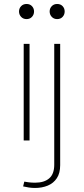

<svg xmlns="http://www.w3.org/2000/svg" viewBox="-20 -703 422 961"><path d="M75.2 -645.5Q75.2 -629.9 85.7 -618.7Q96.2 -607.4 112.8 -607.4Q129.9 -607.4 140.1 -618.7Q150.4 -629.9 150.4 -645.5Q150.4 -661.1 140.1 -672.1Q129.9 -683.1 112.8 -683.1Q96.2 -683.1 85.7 -672.1Q75.2 -661.1 75.2 -645.5ZM98.6 -483.4V0H127.9V-483.4ZM95.7 230Q109.9 233.4 125 235.6Q140.1 237.8 155.3 237.8Q190.9 237.8 219.5 225.8Q248 213.9 264.6 188.7Q281.2 163.6 281.2 123.5V-483.4H251.5V121.6Q251.5 168 226.3 189.7Q201.2 211.4 155.8 211.4Q140.1 211.4 125.2 209.7Q110.4 208 101.6 206.1ZM228.5 -645.5Q228.5 -629.9 239 -618.7Q249.5 -607.4 266.1 -607.4Q283.2 -607.4 293.5 -618.7Q303.7 -629.9 303.7 -645.5Q303.7 -661.1 293.5 -672.1Q283.2 -683.1 266.1 -683.1Q249.5 -683.1 239 -672.1Q228.5 -661.1 228.5 -645.5Z"/></svg>

Font: Estedad VF
Style: Regular
Weight: 100
Designer: Amin Abedi
Version: Version 7.3